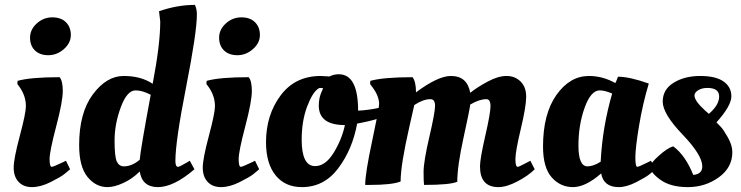

<svg xmlns="http://www.w3.org/2000/svg" viewBox="-20 -754 3034 786"><path d="M192 -71Q198 -71 238 -90L250 -96L267 -61Q258 -53 243 -41Q228 -29 187 -8.5Q146 12 111 12Q76 12 56 -9.5Q36 -31 36 -67.5Q36 -104 61 -197.5Q86 -291 86 -319Q86 -361 60 -398L51 -410L52 -423Q105 -438 224 -438Q237 -423 237 -381Q237 -339 210 -236.5Q183 -134 183 -102.5Q183 -71 192 -71ZM123 -547.5Q103 -567 103 -600Q103 -633 130.5 -658Q158 -683 194 -683Q230 -683 250 -663Q270 -643 270 -610.5Q270 -578 241.5 -553Q213 -528 178 -528Q143 -528 123 -547.5Z M776 -61Q691 12 626.5 12Q562 12 552 -52Q522 -22 485 -5Q448 12 420 12Q372 12 338 -30Q304 -72 304 -160Q304 -292 360 -367.5Q416 -443 486.5 -443Q557 -443 605 -411Q636 -573 636 -666L631 -708Q706 -734 778 -734Q786 -717 786 -695Q786 -622 742 -398.5Q698 -175 698 -95Q698 -71 709 -71Q715 -71 747 -90L757 -96ZM535 -384Q500 -384 474.5 -315Q449 -246 449 -178.5Q449 -111 458.5 -92Q468 -73 487 -73Q520 -73 552 -100Q555 -140 597 -366Q563 -384 535 -384Z M966 -71Q972 -71 1012 -90L1024 -96L1041 -61Q1032 -53 1017 -41Q1002 -29 961 -8.5Q920 12 885 12Q850 12 830 -9.5Q810 -31 810 -67.5Q810 -104 835 -197.5Q860 -291 860 -319Q860 -361 834 -398L825 -410L826 -423Q879 -438 998 -438Q1011 -423 1011 -381Q1011 -339 984 -236.5Q957 -134 957 -102.5Q957 -71 966 -71ZM897 -547.5Q877 -567 877 -600Q877 -633 904.5 -658Q932 -683 968 -683Q1004 -683 1024 -663Q1044 -643 1044 -610.5Q1044 -578 1015.5 -553Q987 -528 952 -528Q917 -528 897 -547.5Z M1216 12Q1147 12 1108 -36.5Q1069 -85 1069 -172Q1069 -283 1128.5 -363Q1188 -443 1293 -443L1329 -441Q1346 -450 1367 -450Q1446 -450 1446 -301Q1487 -303 1529 -312L1545 -316L1551 -277Q1518 -263 1462 -252L1442 -248Q1423 -143 1365 -65.5Q1307 12 1216 12ZM1270 -74Q1312 -74 1345.5 -128Q1379 -182 1392 -242Q1285 -242 1285 -322Q1285 -354 1298 -382L1303 -392Q1299 -394 1293 -394Q1287 -394 1284 -392Q1259 -376 1237 -317Q1215 -258 1215 -182Q1215 -74 1270 -74Z M1494 3H1475Q1475 -44 1503.5 -177Q1532 -310 1532 -328Q1532 -361 1504 -398L1495 -410L1496 -423Q1550 -438 1669 -438Q1683 -419 1683 -376Q1773 -443 1826 -443Q1893 -443 1905 -374Q1932 -396 1975.5 -419.5Q2019 -443 2053.5 -443Q2088 -443 2111 -420.5Q2134 -398 2134 -358Q2134 -318 2112 -226Q2090 -134 2090 -102.5Q2090 -71 2099 -71Q2105 -71 2140 -90L2151 -96L2169 -61Q2143 -35 2098.5 -11.5Q2054 12 2020 12Q1945 12 1945 -73Q1945 -104 1966.5 -197.5Q1988 -291 1988 -319.5Q1988 -348 1971 -348Q1942 -348 1905 -326Q1903 -306 1877.5 -190Q1852 -74 1852 -10Q1823 3 1716 3Q1714 -8 1714 -50Q1714 -92 1737.5 -193Q1761 -294 1761 -321Q1761 -348 1742 -348Q1712 -348 1676 -324Q1674 -315 1656 -236Q1620 -78 1620 -11Q1585 3 1494 3Z M2499 -414Q2501 -416 2510 -440Q2557 -440 2636 -412Q2611 -329 2596 -238.5Q2581 -148 2581 -109.5Q2581 -71 2589 -71Q2595 -71 2633 -90L2645 -96L2663 -61Q2654 -53 2639.5 -41Q2625 -29 2585 -8.5Q2545 12 2513 12Q2451 12 2441 -44Q2377 12 2325.5 12Q2274 12 2238.5 -28Q2203 -68 2203 -154Q2203 -288 2258 -365.5Q2313 -443 2391 -443Q2447 -443 2499 -414ZM2385 -73Q2409 -73 2439 -92Q2446 -233 2486 -371Q2456 -384 2435 -384Q2399 -384 2373.5 -313.5Q2348 -243 2348 -158Q2348 -73 2385 -73Z M2978 -131Q2978 -68 2922.5 -28Q2867 12 2796 12Q2725 12 2683.5 -18Q2642 -48 2642 -71Q2642 -85 2677 -116.5Q2712 -148 2736 -155Q2786 -118 2818 -38Q2855 -41 2855 -73Q2855 -119 2774 -203.5Q2693 -288 2693 -338Q2693 -388 2738 -415.5Q2783 -443 2846.5 -443Q2910 -443 2942 -420.5Q2974 -398 2974 -359.5Q2974 -321 2913 -253Q2920 -246 2931 -234.5Q2942 -223 2960 -191Q2978 -159 2978 -131ZM2876 -394Q2853 -394 2838 -384.5Q2823 -375 2823 -363Q2823 -341 2867 -301L2882 -288Q2924 -324 2924 -359Q2924 -394 2876 -394Z"/></svg>

Font: Oleo Script Swash Caps
Style: Regular
Weight: 400
Designer: Soytutype
Foundry: Soytutype
Version: Version 1.002